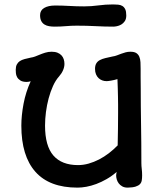

<svg xmlns="http://www.w3.org/2000/svg" viewBox="-20 -836 742 870"><path d="M51.3 0ZM76.7 -266.6Q76.7 -312.5 86.7 -365.7Q96.7 -418.9 119.1 -467.8Q109.4 -464.8 101.1 -464.8Q82.5 -464.8 72.3 -471.4Q62 -478 57.4 -486.8Q52.7 -495.6 52 -504.9Q51.3 -514.2 51.3 -519.5Q51.3 -534.2 56.2 -543.7Q61 -553.2 69.8 -559.1Q78.6 -564.9 91.6 -568.4Q104.5 -571.8 120.6 -575.2Q128.9 -576.2 138.7 -579.8Q148.4 -583.5 157.7 -587.4Q170.4 -592.8 184.6 -597.2Q198.7 -601.6 213.9 -601.6Q229.5 -601.6 240.5 -597.2Q251.5 -592.8 258.5 -585.2Q265.6 -577.6 268.8 -567.6Q272 -557.6 272 -546.4Q272 -532.2 265.6 -517.6Q259.3 -502.9 247.6 -489.7Q231.9 -472.2 220.2 -446.3Q208.5 -420.4 200.4 -390.4Q192.4 -360.4 188.2 -328.4Q184.1 -296.4 184.1 -266.6Q184.1 -174.8 221.9 -131.3Q259.8 -87.9 333.5 -87.9Q357.4 -87.9 381.6 -94.7Q405.8 -101.6 429 -113.5Q452.1 -125.5 473.4 -141.8Q494.6 -158.2 513.2 -177.2Q514.2 -218.8 514.6 -254.2Q515.1 -289.6 515.1 -323.2Q515.1 -343.8 515.1 -362.1Q515.1 -380.4 514.6 -398.2Q514.2 -416 513.7 -435.3Q513.2 -454.6 512.2 -477.5Q497.1 -473.1 483.4 -470.7Q469.7 -468.3 462.9 -468.3Q452.6 -468.3 443.4 -471.7Q434.1 -475.1 426.8 -481.9Q419.4 -488.8 415 -499.3Q410.6 -509.8 410.6 -523.9Q410.6 -539.1 416.3 -548.6Q421.9 -558.1 432.4 -563.7Q442.9 -569.3 457.5 -572.8Q472.2 -576.2 490.2 -580.1Q500.5 -581.5 510 -585.2Q519.5 -588.9 529.3 -592.5Q539.1 -596.2 549.3 -598.9Q559.6 -601.6 570.8 -601.6Q588.4 -601.6 597.7 -595.5Q606.9 -589.4 611.3 -578.9Q615.7 -568.4 616.5 -554Q617.2 -539.6 617.2 -523.4Q617.2 -509.3 617.2 -487.1Q617.2 -464.8 617.7 -437Q617.7 -356.9 619.1 -274.2Q620.6 -191.4 620.6 -97.2Q620.6 -84 622.3 -70.6Q624 -57.1 624 -41.5Q624 -28.3 622.3 -18.3Q620.6 -8.3 614 -1.5Q607.4 5.4 594.5 9.5Q581.5 13.7 558.6 14.2Q543.9 14.2 533.9 8.5Q523.9 2.9 517.8 -5.4Q511.7 -13.7 509 -23.2Q506.3 -32.7 506.3 -40.5Q506.3 -45.9 507.1 -49.1Q507.8 -52.2 508.8 -57.1Q486.3 -37.6 462.6 -24.2Q439 -10.7 416 -2.2Q393.1 6.3 371.3 10.3Q349.6 14.2 331.1 14.2Q204.1 14.2 140.4 -57.6Q76.7 -129.4 76.7 -266.6ZM227.1 -715.3Q214.4 -715.3 202.6 -717.3Q190.9 -719.2 181.6 -724.9Q172.4 -730.5 167 -740.7Q161.6 -751 161.6 -767.1Q161.6 -789.1 180.2 -800Q198.7 -811 230 -811Q261.7 -811 293.9 -809.1Q326.2 -807.1 361.3 -807.1Q393.6 -807.1 425.8 -811.5Q458 -815.9 492.2 -815.9Q503.9 -815.9 514.9 -814.9Q525.9 -814 534.2 -809.1Q542.5 -804.2 547.4 -794.2Q552.2 -784.2 552.2 -766.1Q552.2 -750 545.4 -740Q538.6 -730 529.1 -724.6Q519.5 -719.2 509.8 -717.3Q500 -715.3 493.7 -715.3Q454.1 -715.3 413.6 -717.5Q373 -719.7 327.6 -719.7Q302.7 -719.7 278.3 -717.5Q253.9 -715.3 227.1 -715.3Z"/></svg>

Font: Autour One
Style: Regular
Weight: 400
Version: Version 1.007; ttfautohint (v0.92) -l 24 -r 24 -G 200 -x 7 -